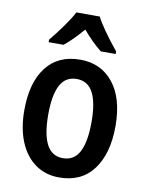

<svg xmlns="http://www.w3.org/2000/svg" viewBox="-87 -828 691 900"><g transform="rotate(10 259.0 -378.0)"><path d="M257 10Q191 10 142.5 -25Q94 -60 68 -123.5Q42 -187 42 -272Q42 -404 98.5 -477.5Q155 -551 260 -551Q359 -551 417.5 -478Q476 -405 476 -272Q476 -142 419.5 -66Q363 10 257 10ZM259 -82Q312 -82 337 -130Q362 -178 362 -272Q362 -365 337 -412Q312 -459 259 -459Q206 -459 181 -412Q156 -365 156 -271Q156 -178 181 -130Q206 -82 259 -82ZM418 -618V-606H347Q302 -642 258 -694Q207 -635 170 -606H99V-618Q128 -653 158 -695Q188 -737 203 -766H314Q341 -713 418 -618Z"/></g></svg>

Font: Noto Sans Display Medium Narrow
Style: Regular
Weight: 500
Width: 4
Designer: Monotype Design team
Foundry: Monotype Imaging Inc.
Version: Version 1.000